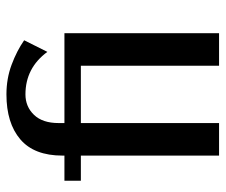

<svg xmlns="http://www.w3.org/2000/svg" viewBox="-72 -628 700 596"><g transform="rotate(-90 278.0 -330.0)"><path d="M473 0H372V-429H194V0H93V-429H15V-480H93V-486Q93 -574 143.5 -617Q194 -660 283 -660Q332 -660 375 -644Q418 -628 451 -605L415 -533Q365 -601 283 -601Q245 -601 219.5 -574.5Q194 -548 194 -498V-480H473Z"/></g></svg>

Font: Arya
Style: Regular
Weight: 400
Designer: Eduardo Rodriguez Tunni, Modular Infotech
Foundry: Eduardo Rodriguez Tunni, Modular Infotech
Version: Version 1.002